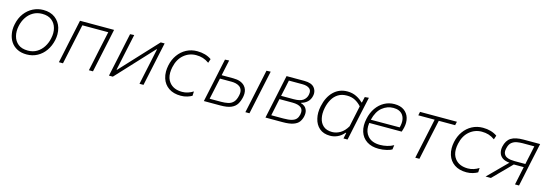

<svg xmlns="http://www.w3.org/2000/svg" viewBox="10 -1291 5934 2087"><g transform="rotate(15 2977.5 -248.0)"><path d="M272.5 9.5Q209.5 9.5 164.8 -14Q120 -37.5 93.8 -77.5Q67.5 -117.5 60 -168.5Q56.5 -189 56.5 -210.5Q56.5 -241.5 63.5 -273.5Q78.5 -347 117.5 -398.8Q156.5 -450.5 210.8 -477.8Q265 -505 325.5 -505Q407 -505 459 -465.5Q511 -426 530.5 -361.5Q541 -326 541 -287Q541 -255.5 534 -222Q519 -153.5 482.5 -101.2Q446 -49 392.2 -19.8Q338.5 9.5 272.5 9.5ZM275 -34.5Q332.5 -34.5 375.8 -60.8Q419 -87 447.2 -131Q475.5 -175 486.5 -229.5Q493.5 -261 493.5 -289.5Q493.5 -319.5 486 -346Q471.5 -398.5 431 -429.8Q390.5 -461 325 -461Q268.5 -461 224.2 -435.5Q180 -410 151 -366Q122 -322 110.5 -266.5Q104 -236.5 104 -208.5Q104 -179 111 -152.5Q124.5 -99.5 165 -67Q205.5 -34.5 275 -34.5Z M634.5 0Q646.5 -56 657.5 -108Q668.5 -160 681 -220.5L691.5 -270Q705 -333 716.5 -386Q727.5 -439 739.5 -494.5H1123Q1111.5 -439 1100.2 -386Q1089 -333 1075.5 -270L1065 -220.5Q1052 -160 1041 -108Q1030 -56 1018 0H972Q984 -56 995 -108Q1006 -160 1018.5 -220.5L1029 -270Q1040.5 -322.5 1049.8 -365.8Q1059 -409 1068.5 -453.5H777Q767.5 -409 758.5 -366Q749 -322.5 738 -270L727.5 -220.5Q714.5 -160 703.5 -108Q692.5 -56 680.5 0Z M1198 0Q1210 -56.5 1221 -108.2Q1232 -160 1245 -220.5L1255.5 -270Q1268.5 -333 1279.8 -385.8Q1291 -438.5 1303 -494.5L1349 -497Q1337 -441.5 1326 -389.5Q1315 -337 1301.5 -275L1261 -84H1266.5L1436 -266.5Q1488 -322 1541.5 -380Q1595 -437.5 1648 -494.5H1692L1668.5 -386Q1657.5 -333.5 1644 -270L1633.5 -220.5Q1620.5 -160 1609.5 -108Q1598.5 -56 1586.5 0H1541.5Q1553 -55.5 1564 -107Q1575 -158 1587.5 -217L1628.5 -411H1623L1457 -232Q1404 -175 1349.8 -116.5Q1295.5 -58 1241.5 0Z M2007 9.5Q1925 9.5 1871 -27.2Q1817 -64 1796.5 -128Q1785 -163.5 1785 -204Q1785 -237.5 1792.5 -274Q1806.5 -342 1843.8 -394.2Q1881 -446.5 1936 -475.8Q1991 -505 2057.5 -505Q2153 -505 2218.5 -459L2203.5 -414Q2168.5 -439 2133.5 -449.8Q2098.5 -460.5 2057.5 -460.5Q1979 -460.5 1919.2 -410Q1859.5 -359.5 1839.5 -267Q1832 -232 1832 -202Q1832 -138.5 1865 -97Q1913 -35 2011 -35Q2044 -35 2075.5 -45.2Q2107 -55.5 2134.5 -73L2132 -23.5Q2111.5 -11 2078.5 -0.8Q2045.5 9.5 2007 9.5Z M2266 0Q2278 -55.5 2289 -108Q2300 -160 2313 -220.5L2323.5 -270Q2336.5 -333 2347.8 -385.8Q2359 -438.5 2371 -494.5L2417.5 -497Q2405.5 -441.5 2395.5 -394.5Q2385.5 -347.5 2380 -321.5H2511Q2598 -321.5 2640.5 -276Q2671 -243 2671 -193Q2671 -173.5 2666.5 -151.5Q2657 -106.5 2636.5 -72.2Q2616 -38 2572.8 -19Q2529.5 0 2451.5 0ZM2320 -40.5H2447.5Q2490.5 -40.5 2525.8 -48Q2561 -55.5 2585.2 -80.5Q2609.5 -105.5 2620.5 -157.5Q2624.5 -176 2624.5 -191.5Q2624.5 -208 2620 -220.5Q2611 -244.5 2591.8 -257.8Q2572.5 -271 2549 -276Q2525.5 -281 2504 -281H2371.5L2370.5 -275.5Q2356.5 -211.5 2345 -156.5Q2333 -101 2320 -40.5ZM2733 0Q2745 -57 2756 -107.5Q2766.5 -158.5 2780 -220.5L2790.5 -270Q2804 -333 2815 -386Q2826 -439 2838 -494.5L2885 -496.5Q2872.5 -439 2861.5 -387Q2850.5 -334.5 2836.5 -270L2826 -220.5Q2813 -159 2802 -107.5Q2791 -56 2779 0Z M2959 0Q2971 -56.5 2982 -108.2Q2993 -160 3006 -220.5L3016.5 -270Q3029.5 -333 3040.8 -385.8Q3052 -438.5 3064 -494.5H3263Q3345.5 -494.5 3378 -454.5Q3401.5 -425.5 3401.5 -388.5Q3401.5 -375 3398 -360Q3389 -318.5 3360.5 -292Q3332 -265.5 3293.5 -256L3292.5 -250.5Q3313 -246.5 3332.5 -231.2Q3352 -216 3361.5 -188.5Q3366.5 -174 3366.5 -156Q3366.5 -139.5 3362.5 -120.5Q3355 -86.5 3335.5 -59Q3316 -31.5 3272.5 -15.8Q3229 0 3150.5 0ZM3101 -454Q3091.5 -408 3082.5 -365.5Q3073.5 -323.5 3062.5 -273.5V-272H3203Q3277.5 -272 3310 -297Q3342.5 -322 3350.5 -360Q3353.5 -373.5 3353.5 -385Q3353.5 -415 3334 -431.5Q3306.5 -454 3253.5 -454ZM3013.5 -40.5H3149.5Q3208 -40.5 3242.2 -50Q3276.5 -59.5 3293.2 -79.2Q3310 -99 3316.5 -129Q3319.5 -143.5 3319.5 -156Q3319.5 -189.5 3297.5 -208Q3266.5 -233 3199.5 -233H3054L3051.5 -221.5Q3041 -171 3032 -128.5Q3023 -86 3013.5 -40.5Z M3837 0Q3839.5 -13.5 3842.5 -27L3850.5 -66H3843.5Q3810.5 -26.5 3769.8 -8.5Q3729 9.5 3687.5 9.5Q3612 9.5 3566.5 -30.2Q3521 -70 3506.5 -135Q3499 -166 3499 -200Q3499 -236 3507.5 -274.5Q3530 -382.5 3593.2 -443.8Q3656.5 -505 3747.5 -505Q3804 -505 3849.2 -482.5Q3894.5 -460 3923 -430H3929.5L3944 -494.5L3989.5 -498.5Q3977 -440.5 3965 -386.5Q3952.5 -332 3940 -270.5L3889 -28.5Q3886 -14 3882.5 0ZM3698.5 -35.5Q3744.5 -35.5 3789 -61.5Q3833.5 -87.5 3867 -145L3917.5 -382.5Q3887 -417.5 3847.2 -438.8Q3807.5 -460 3753.5 -460Q3696.5 -460 3656.2 -435Q3616 -410 3591 -367Q3566 -324 3554.5 -269.5Q3547 -234 3547 -202.5Q3547 -176.5 3552 -152.5Q3562.5 -99 3599 -67.2Q3635.5 -35.5 3698.5 -35.5Z M4233 9.5Q4153 9.5 4099.5 -25.8Q4046 -61 4025.5 -124.5Q4014.5 -158 4014.5 -197.5Q4014.5 -232 4023 -271Q4038 -342.5 4074.5 -394.8Q4111 -447 4163.2 -475.8Q4215.5 -504.5 4277.5 -504.5Q4344.5 -504.5 4385.8 -474.8Q4427 -445 4442 -396Q4450 -369.5 4450 -340Q4450 -315 4444 -287.5Q4441.5 -275.5 4437 -261Q4432.5 -246.5 4429 -235.5H4064Q4061 -215.5 4061 -197.5Q4061 -132 4097.5 -89.5Q4143.5 -35 4237.5 -35Q4276.5 -35 4316.8 -44.5Q4357 -54 4389 -72.5L4382 -22.5Q4364.5 -11 4322 -0.8Q4279.5 9.5 4233 9.5ZM4276.5 -461.5Q4207.5 -461.5 4151.2 -416Q4095 -370.5 4071.5 -273.5L4396 -274.5Q4398.5 -284.5 4400.5 -293.5Q4405.5 -317.5 4405.5 -339Q4405.5 -384 4383 -415.5Q4349.5 -461.5 4276.5 -461.5Z M4645 0Q4658 -61.5 4668 -108.5Q4679 -160 4692 -220.5L4702.5 -270Q4714 -322.5 4723 -366Q4732 -409 4741.5 -453.5H4557.5L4566 -494.5H4981L4972 -453.5H4788Q4778.5 -409 4769.2 -365.8Q4760 -322.5 4748.5 -270L4738 -220.5Q4725.5 -160 4714.5 -108.5Q4703 -56.5 4691.5 0Z M5222 9.5Q5140 9.5 5086 -27.2Q5032 -64 5011.5 -128Q5000 -163.5 5000 -204Q5000 -237.5 5007.5 -274Q5021.5 -342 5058.8 -394.2Q5096 -446.5 5151 -475.8Q5206 -505 5272.5 -505Q5368 -505 5433.5 -459L5418.5 -414Q5383.5 -439 5348.5 -449.8Q5313.5 -460.5 5272.5 -460.5Q5194 -460.5 5134.2 -410Q5074.5 -359.5 5054.5 -267Q5047 -232 5047 -202Q5047 -138.5 5080 -97Q5128 -35 5226 -35Q5259 -35 5290.5 -45.2Q5322 -55.5 5349.5 -73L5347 -23.5Q5326.5 -11 5293.5 -0.8Q5260.5 9.5 5222 9.5Z M5436 0 5507 -71Q5542.5 -106.5 5576.5 -141L5647.5 -212Q5594 -217 5565.5 -238.5Q5537 -260 5528.5 -292.5Q5524 -309.5 5524 -328Q5524 -344 5527.5 -361Q5543.5 -434 5591.5 -464.2Q5639.5 -494.5 5731 -494.5H5917.5Q5905.5 -439 5894.5 -386.5Q5883 -333.5 5869.5 -270.5L5859 -220.5Q5846.5 -160 5835.5 -108Q5824 -56 5812.5 0H5767Q5778 -52 5788.2 -100.5Q5798.5 -149 5810 -205L5810.5 -206H5698.5L5632.5 -138.5Q5598.5 -104.5 5564 -69.5Q5529.5 -34 5496 0ZM5698 -243.5H5818.5L5824 -271Q5835 -321 5844.5 -365.5Q5853.5 -409.5 5863 -454H5732Q5701.5 -454 5668.5 -448.5Q5635.5 -443 5609.5 -421.8Q5583.5 -400.5 5573.5 -353Q5569.5 -336 5569.5 -322Q5569.5 -305 5575.5 -293Q5586 -270.5 5607 -260Q5628 -249.5 5652.8 -246.5Q5677.5 -243.5 5698 -243.5Z"/></g></svg>

Font: Heraclito ExtraLight
Style: Italic
Weight: 200
Italic angle: -12°
Designer: Kostas Bartsokas (font) & Cristiano Sobral (main changes)
Foundry: Kostas Bartsokas (font) & Cristiano Sobral (main changes)
Version: Version 1.00;July 8, 2020;FontCreator 13.0.0.2655 64-bit